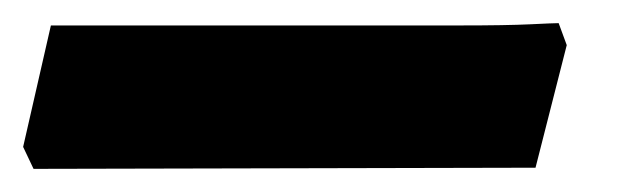

<svg xmlns="http://www.w3.org/2000/svg" viewBox="-86 73 540 166"><path d="M377 218 -57 219 -66 200 -42 95H194H312Q352 95 372.5 94Q393 93 397 93L404 112Z"/></svg>

Font: Alegreya Black
Style: Italic
Weight: 900
Italic angle: -7°
Designer: Juan Pablo del Peral
Foundry: Huerta Tipografica
Version: Version 2.007; ttfautohint (v1.6)